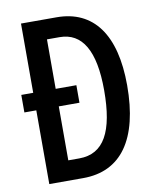

<svg xmlns="http://www.w3.org/2000/svg" viewBox="-81 -778 691 841"><g transform="rotate(-10 264.5 -357.0)"><path d="M228 -714H70V-406H17V-328H70V0H221C390 0 481 -127 481 -367C481 -593 392 -714 228 -714ZM226 -626C326 -626 378 -540 378 -363C378 -180 329 -88 219 -88H170V-328H262V-406H170V-626Z"/></g></svg>

Font: Noto Sans Arabic UI XCn Md
Style: Regular
Weight: 500
Width: 2
Designer: Monotype Design Team, Nadine Chahine and Nizar Qandah
Foundry: Monotype Imaging Inc.
Version: Version 2.010